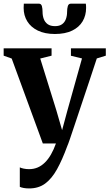

<svg xmlns="http://www.w3.org/2000/svg" viewBox="-26 -804 612 1076"><path d="M137.5 252Q120.5 252 106.8 249.5Q93 247 85 243V134Q92.5 138 107 141Q121.5 144 136.5 144Q162.5 144 184.5 134.8Q206.5 125.5 225.2 107.2Q244 89 259.5 62Q275 35 287.5 0H214L39.5 -476L-5.5 -492V-533H263V-492L199.5 -476L290 -185L322 -74.5L351 -182L433.5 -476.5L371.5 -491.5V-533H567V-492L516.5 -476.5Q495.5 -412 473.2 -345.5Q451 -279 430.5 -218Q410 -157 393.5 -107.2Q377 -57.5 366 -25.5Q355 6.5 351.5 13.5Q323 91.5 293.5 144.5Q264 197.5 227 224.8Q190 252 137.5 252ZM191.5 -783.5Q205 -783.5 208.8 -769.5Q212.5 -755.5 212.5 -737.5Q212.5 -716 219.2 -697.8Q226 -679.5 241.2 -668.5Q256.5 -657.5 282.5 -657.5Q307.5 -657.5 322.2 -668.5Q337 -679.5 343.5 -697.8Q350 -716 350 -737.5Q350 -755.5 354 -769.5Q358 -783.5 371.5 -783.5H455Q456 -778.5 456.2 -771.8Q456.5 -765 456.5 -759.5Q456.5 -717.5 437 -684.5Q417.5 -651.5 378.5 -632.5Q339.5 -613.5 281.5 -613.5Q225.5 -613.5 186.2 -632.5Q147 -651.5 126.8 -684.5Q106.5 -717.5 106.5 -759.5Q106.5 -765.5 107 -771.5Q107.5 -777.5 107.5 -783.5Z"/></svg>

Font: Merriweather 72pt
Style: Bold
Weight: 700
Version: Version 2.100